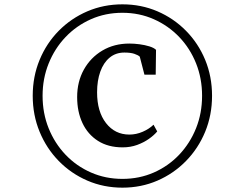

<svg xmlns="http://www.w3.org/2000/svg" viewBox="-20 -928 1068 886"><path d="M131 -486Q131 -575 162.8 -651.8Q194.5 -728.5 251.2 -786Q308 -843.5 383.2 -875.8Q458.5 -908 545 -908Q631.5 -908 706.5 -875.8Q781.5 -843.5 838.2 -786Q895 -728.5 926.8 -651.8Q958.5 -575 958.5 -486Q958.5 -397 926.8 -320Q895 -243 838.2 -185Q781.5 -127 706.5 -94.5Q631.5 -62 545 -62Q458.5 -62 383.2 -94.5Q308 -127 251.2 -185Q194.5 -243 162.8 -320Q131 -397 131 -486ZM176.5 -486Q176.5 -405.5 204.5 -336Q232.5 -266.5 282.5 -214Q332.5 -161.5 399.8 -132Q467 -102.5 545 -102.5Q623 -102.5 690 -132Q757 -161.5 807 -214.2Q857 -267 884.8 -336.5Q912.5 -406 912.5 -486Q912.5 -566 884.8 -635.5Q857 -705 807 -757.2Q757 -809.5 690 -839.2Q623 -869 545 -869Q466.5 -869 399.5 -839.2Q332.5 -809.5 282.5 -757Q232.5 -704.5 204.5 -635Q176.5 -565.5 176.5 -486ZM546 -248Q479 -248 432 -278Q385 -308 360.5 -360.2Q336 -412.5 336 -480Q336 -551 367 -606.8Q398 -662.5 452.5 -694.8Q507 -727 577 -727Q598.5 -727 623.5 -723.8Q648.5 -720.5 669.5 -714Q690.5 -707.5 700 -698L698.5 -583.5H646.5L625 -666.5Q617 -674 599.5 -679.8Q582 -685.5 554 -685.5Q514 -685.5 485.8 -662Q457.5 -638.5 442.8 -597.2Q428 -556 428 -502Q428 -413 469.2 -360Q510.5 -307 577 -307Q608.5 -307 638.5 -320Q668.5 -333 688.5 -352.5L705.5 -321.5Q691 -304 667.2 -287.2Q643.5 -270.5 612.8 -259.2Q582 -248 546 -248Z"/></svg>

Font: Merriweather 96pt Medium
Style: Italic
Weight: 500
Italic angle: -7.8°
Version: Version 2.101